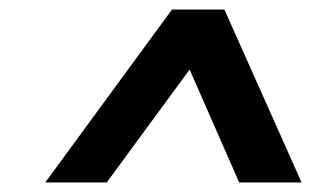

<svg xmlns="http://www.w3.org/2000/svg" viewBox="-20 -749 653 403"><path d="M75 -366 341 -729H451L613 -366H482L378 -603L204 -366Z"/></svg>

Font: Lexend Med
Style: Italic
Weight: 500
Italic angle: -8.13011°
Designer: Bonnie Shaver-Troup, Thomas Jockin
Foundry: Lexend
Version: Version 1.007